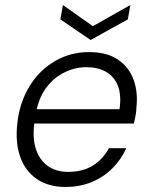

<svg xmlns="http://www.w3.org/2000/svg" viewBox="-20 -731 601 763"><path d="M240 12Q174 12 128 -18.5Q82 -49 61.5 -104.5Q41 -160 48 -233Q54 -298 78 -351.5Q102 -405 140.5 -443.5Q179 -482 228 -503Q277 -524 334 -524Q405 -524 449 -494Q493 -464 511 -414Q529 -364 522 -303Q522 -289 519 -272.5Q516 -256 512 -240H100L110 -297H455Q463 -353 448.5 -390Q434 -427 401.5 -445.5Q369 -464 323 -464Q279 -464 236.5 -443.5Q194 -423 163.5 -382Q133 -341 122 -278L118 -253Q108 -188 121.5 -142.5Q135 -97 168.5 -72.5Q202 -48 250 -48Q309 -48 349 -73Q389 -98 413 -142H482Q462 -98 427.5 -63Q393 -28 345.5 -8Q298 12 240 12ZM498 -711 488 -654 340 -572 220 -654 230 -711 349 -627Z"/></svg>

Font: DM Sans 12pt Light
Style: Italic
Weight: 300
Italic angle: -10°
Version: Version 4.004;gftools[0.9.30]